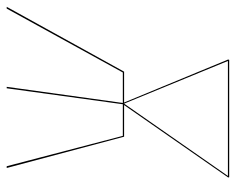

<svg xmlns="http://www.w3.org/2000/svg" viewBox="-104 -634 720 587"><g transform="rotate(90 256.5 -340.0)"><path d="M505.4 -679.2 504.9 -676.8 283.7 -358.9H380.4L476.1 0H470.7L377.9 -355H281.2L232.4 0H228L277.3 -355H184.1L-11.2 0H-16.6L181.6 -358.9H275.9L144.5 -676.8L145 -679.2H145.5V-680.2H504.4L503.9 -678.7ZM148.9 -676.3 279.3 -358.9 500.5 -676.3Z"/></g></svg>

Font: Fira Sans Compressed Four
Style: Italic
Weight: 100
Width: 3
Italic angle: -8°
Designer: Carrois Corporate & Edenspiekermann AG
Foundry: Carrois Corporate GbR & Edenspiekermann AG
Version: Version 4.203;PS 004.203;hotconv 1.0.88;makeotf.lib2.5.64775